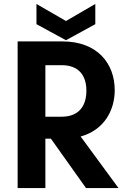

<svg xmlns="http://www.w3.org/2000/svg" viewBox="-20 -949 668 969"><path d="M69 0H209V-249H237L414 0H578L387 -260C509 -294 559 -396 559 -494C559 -628 472 -740 295 -740H69ZM164 -827 313 -746 461 -827V-929L313 -843L164 -929ZM209 -360V-620H291C376 -620 416 -570 416 -491C416 -412 376 -360 291 -360Z"/></svg>

Font: Malmofest SemiBold
Style: Regular
Weight: 600
Designer: Jonny Pinhorn (Poppins), Kolossal
Version: Version 1.004;Glyphs 3.1.2 (3151)